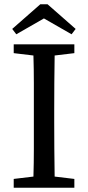

<svg xmlns="http://www.w3.org/2000/svg" viewBox="-20 -876 411 896"><path d="M44 -628V-669H327V-628L235 -617Q234 -554 233.5 -489Q233 -424 233 -359V-310Q233 -246 233.5 -181.5Q234 -117 235 -52L327 -41V0H44V-41L136 -52Q138 -115 138 -180Q138 -245 138 -310V-359Q138 -424 138 -488.5Q138 -553 136 -617ZM202 -856 333 -741 314 -716 185 -790 56 -716 37 -741 168 -856Z"/></svg>

Font: Source Serif Pro
Style: Regular
Weight: 400
Designer: Frank Grießhammer
Foundry: Adobe Systems Incorporated
Version: Version 3.001;hotconv 1.0.111;makeotfexe 2.5.65597